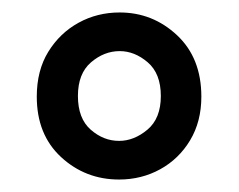

<svg xmlns="http://www.w3.org/2000/svg" viewBox="-20 -732 383 308"><path d="M171 -444Q117 -444 78 -480Q39 -516 39 -577Q39 -619 57.5 -649Q76 -679 106 -695.5Q136 -712 172 -712Q225 -712 264 -675.5Q303 -639 303 -577Q303 -537 285 -507Q267 -477 237 -460.5Q207 -444 171 -444ZM171 -506Q195 -506 216.5 -524Q238 -542 238 -578Q238 -614 217 -632Q196 -650 172 -650Q147 -650 126 -632Q105 -614 105 -578Q105 -542 125.5 -524Q146 -506 171 -506Z"/></svg>

Font: DM Sans
Style: Regular
Weight: 400
Designer: Colophon Foundry, Jonny Pinhorn
Foundry: Colophon Foundry
Version: Version 4.004; ttfautohint (v1.8.4.7-5d5b)